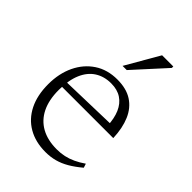

<svg xmlns="http://www.w3.org/2000/svg" viewBox="-205 -785 891 891"><g transform="rotate(45 240.0 -340.0)"><path d="M257 -464.5Q316.5 -464.5 355 -439.5Q393.5 -414.5 413.2 -368.5Q433 -322.5 435.5 -258.5H92L90.5 -288.5L399 -297L376.5 -279Q374.5 -327 359.8 -361Q345 -395 317.5 -413.2Q290 -431.5 249 -431.5Q203.5 -431.5 169.5 -409.8Q135.5 -388 117 -344.8Q98.5 -301.5 98.5 -237.5Q98.5 -172 120.8 -127.2Q143 -82.5 185 -59.2Q227 -36 286.5 -36Q312.5 -36 335.5 -41Q358.5 -46 381.8 -56.8Q405 -67.5 429.5 -84.5L436 -64.5Q405 -38.5 376.8 -22Q348.5 -5.5 320 2.2Q291.5 10 258.5 10Q193 10 145 -17.8Q97 -45.5 71 -97.5Q45 -149.5 45 -222Q45 -292 71 -346.8Q97 -401.5 144.5 -433Q192 -464.5 257 -464.5ZM229 -526 324 -690.5H397.5V-681L256.5 -526Z"/></g></svg>

Font: Newsreader Light
Style: Regular
Weight: 300
Designer: Hugues Gentile
Foundry: Production Type
Version: Version 1.003